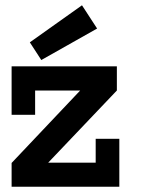

<svg xmlns="http://www.w3.org/2000/svg" viewBox="-20 -706 586 726"><path d="M431.2 0H23.9V-89.8L283.2 -363.8H112.8V-272H23.9V-455.1H421.9V-363.8L162.1 -90.8H341.8V-181.2H431.2ZM347.2 -598.1 136.2 -479 92.8 -545.9 290 -686Z"/></svg>

Font: Anonymous Pro
Style: Bold
Weight: 700
Monospace: yes
Designer: Mark Simonson
Version: Version 1.003